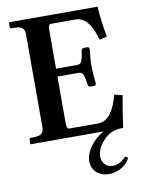

<svg xmlns="http://www.w3.org/2000/svg" viewBox="-94 -711 751 1001"><g transform="rotate(-10 281.0 -211.0)"><path d="M403.8 224.1Q362.8 224.1 336.9 201.7Q311 179.2 311 139.2Q311 103 338.9 64Q366.7 24.9 411.1 0H26.9L23.9 -2V-23.9Q23.9 -32.7 32.2 -33.2H45.9Q75.7 -33.2 88.4 -43.2Q101.1 -53.2 101.1 -77.1V-568.8Q101.1 -592.8 88.6 -602.8Q76.2 -612.8 45.9 -612.8H32.2Q24.4 -612.8 23.9 -621.1V-644L26.9 -646H493.2Q499 -561 514.2 -483.9L474.1 -475.1Q439.9 -600.1 368.2 -600.1H237.8Q223.6 -600.1 224.1 -570.8V-365.2H336.9Q345.7 -365.2 351.8 -369.6Q357.9 -374 362.1 -386.5Q366.2 -398.9 367.7 -407.5Q369.1 -416 372.1 -436Q372.1 -439.9 376.5 -443.4Q380.9 -446.8 388.2 -446.8H409.2L415 -437Q408.2 -380.9 408.2 -344.2Q408.2 -310.1 415 -251L409.2 -242.2H388.2Q372.1 -242.2 372.1 -252Q369.1 -272 367.7 -281Q366.2 -290 362.1 -302Q357.9 -314 352.1 -318.6Q346.2 -323.2 336.9 -323.2H224.1V-75.2Q224.1 -46.4 237.8 -45.9H391.1Q430.2 -45.9 457.5 -83Q484.9 -120.1 499 -179.2L542 -168.9Q525.9 -83 515.1 0H505.9Q449.7 0 410.4 42Q371.1 84 371.1 126Q371.1 150.9 387 168Q402.8 185.1 429.2 185.1Q465.3 185.1 499 148.9L514.2 157.2Q497.1 190.4 465.3 207.3Q433.6 224.1 403.8 224.1Z"/></g></svg>

Font: Linux Libertine
Style: Semibold
Weight: 600
Designer: Philipp H. Poll
Foundry: Philipp H. Poll
Version: Version 5.1.2 ; ttfautohint (v0.9)